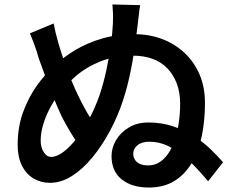

<svg xmlns="http://www.w3.org/2000/svg" viewBox="-20 -813 1040 859"><path d="M607 -790Q603 -766 600.5 -741.5Q598 -717 596 -703Q590 -652 581.5 -592.5Q573 -533 560 -473.5Q547 -414 529 -360Q507 -293 472 -227.5Q437 -162 394 -109.5Q351 -57 302.5 -26Q254 5 203 5Q164 5 131 -14Q98 -33 78.5 -71.5Q59 -110 59 -164Q59 -247 84.5 -314.5Q110 -382 147 -433Q178 -476 220.5 -516.5Q263 -557 317.5 -589.5Q372 -622 438 -641Q504 -660 582 -660Q648 -660 705 -638.5Q762 -617 805 -577Q848 -537 872.5 -480.5Q897 -424 897 -352Q897 -274 883 -205.5Q869 -137 838.5 -85Q808 -33 760.5 -3.5Q713 26 646 26Q570 26 524.5 -10.5Q479 -47 479 -115Q479 -152 499.5 -186.5Q520 -221 557 -243Q594 -265 644 -265Q702 -265 752.5 -248.5Q803 -232 845 -205.5Q887 -179 920 -147.5Q953 -116 978 -87L911 -2Q891 -26 863.5 -56Q836 -86 802.5 -114Q769 -142 730.5 -160.5Q692 -179 648 -179Q614 -179 595 -163Q576 -147 576 -126Q576 -102 593 -87.5Q610 -73 642 -73Q679 -73 706.5 -96.5Q734 -120 751.5 -160Q769 -200 777.5 -249Q786 -298 786 -348Q786 -399 771 -439Q756 -479 728.5 -507.5Q701 -536 662 -550Q623 -564 574 -564Q494 -564 430 -538.5Q366 -513 318 -471.5Q270 -430 235 -381Q214 -351 197.5 -317.5Q181 -284 171.5 -250Q162 -216 162 -183Q162 -154 175.5 -132.5Q189 -111 209 -111Q234 -111 264 -133.5Q294 -156 324 -195Q354 -234 380.5 -284Q407 -334 426 -389Q443 -440 455.5 -497.5Q468 -555 475.5 -610Q483 -665 485 -705Q486 -736 485.5 -753.5Q485 -771 483 -793ZM220 -708Q228 -665 241.5 -619Q255 -573 270.5 -529.5Q286 -486 301.5 -448.5Q317 -411 331 -383Q357 -329 382.5 -288Q408 -247 437 -211L367 -123Q350 -142 332 -166Q314 -190 295.5 -221Q277 -252 257 -290Q240 -326 221.5 -371.5Q203 -417 185.5 -464Q168 -511 154 -550Q149 -568 144 -583.5Q139 -599 132 -618Q125 -637 114 -664Z"/></svg>

Font: Noto Sans KR SemiBold
Style: Regular
Weight: 600
Designer: Ryoko NISHIZUKA  (kana, bopomofo & ideographs); Paul D. Hunt (Latin, Greek & Cyrillic); Sandoll Communications , Soo-you
Foundry: Adobe
Version: Version 2.004-H2;hotconv 1.0.118;makeotfexe 2.5.65603